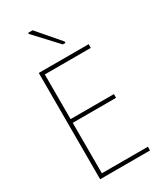

<svg xmlns="http://www.w3.org/2000/svg" viewBox="-232 -1032 948 1117"><g transform="rotate(-30 242.5 -473.5)"><path d="M94 0V-714H429V-689H120V-389H411V-364H120V-25H429V0ZM298 -788 157 -940V-947H187L316 -797V-788Z"/></g></svg>

Font: Noto Sans SemiCondensed Thin
Style: Regular
Weight: 100
Width: 4
Designer: Monotype Design Team
Foundry: Monotype Imaging Inc.
Version: Version 2.013; ttfautohint (v1.8.4.7-5d5b)